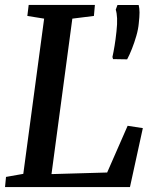

<svg xmlns="http://www.w3.org/2000/svg" viewBox="-20 -763 630 783"><path d="M0.5 0 4.5 -41.5 75 -54 160 -687 91.5 -698 97 -743H367L363 -698L275 -687L190 -53L417 -59.5L500.5 -250L562.5 -240.5L510 0ZM498.5 -521 441 -522 438.5 -530.5Q443 -550.5 447.2 -576Q451.5 -601.5 455 -635Q458.5 -666 457.5 -688Q456.5 -710 452 -723.5L459 -742.5H545.5Q549 -729 549 -712.2Q549 -695.5 546 -668.5Q544 -644.5 536 -616.8Q528 -589 518 -563.8Q508 -538.5 498.5 -521Z"/></svg>

Font: Merriweather 20pt Medium
Style: Italic
Weight: 500
Italic angle: -7.8°
Version: Version 2.101